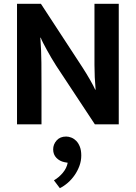

<svg xmlns="http://www.w3.org/2000/svg" viewBox="-20 -650 710 1004"><path d="M317 198Q292 193 275 175.5Q258 158 258 131Q258 105 276 84.5Q294 64 326 64Q339 64 353 69.5Q367 75 378.5 86.5Q390 98 397.5 117Q405 136 405 163Q405 191 395.5 217Q386 243 370.5 265.5Q355 288 335 305.5Q315 323 293 334L262 293Q288 278 308.5 253.5Q329 229 334 201ZM69 -630H194L411 -298Q433 -264 451.5 -231.5Q470 -199 478 -181H480Q474 -246 474 -310.5Q474 -375 474 -441V-630H601V0H476L274 -306Q261 -326 248.5 -347.5Q236 -369 225 -389Q214 -409 205.5 -425.5Q197 -442 193 -453H191Q196 -384 196.5 -320.5Q197 -257 197 -191V0H69Z"/></svg>

Font: Mukta
Style: Bold
Weight: 700
Designer: Girish Dalvi and Yashodeep Gholap
Foundry: Ek Type
Version: Version 2.538;PS 1.002;hotconv 16.6.51;makeotf.lib2.5.65220;